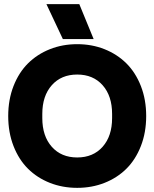

<svg xmlns="http://www.w3.org/2000/svg" viewBox="-20 -905 752 935"><path d="M488.8 -14.4Q427.2 9.8 356 9.8Q284.7 9.8 223.1 -14.4Q161.6 -38.6 116.7 -83Q71.8 -127.4 45.9 -193.6Q20 -259.8 20 -339.8Q20 -419.9 45.9 -486.1Q71.8 -552.2 116.7 -596.7Q161.6 -641.1 223.1 -665.5Q284.7 -689.9 356 -689.9Q427.2 -689.9 488.8 -665.5Q550.3 -641.1 595.2 -596.7Q640.1 -552.2 666 -486.1Q691.9 -419.9 691.9 -339.8Q691.9 -259.8 666 -193.6Q640.1 -127.4 595.2 -83Q550.3 -38.6 488.8 -14.4ZM186 -330.1Q186 -242.2 232.2 -190.2Q278.3 -138.2 356 -138.2Q433.6 -138.2 479.7 -190.2Q525.9 -242.2 525.9 -330.1V-350.1Q525.9 -438 479.7 -490Q433.6 -542 356 -542Q278.3 -542 232.2 -490Q186 -438 186 -350.1ZM206.1 -884.8H366.2L436 -714.8H286.1Z"/></svg>

Font: TASA Orbiter Display Black
Style: Regular
Weight: 900
Designer: Weizhong Zhang
Version: Version 1.000;Glyphs 3.1.2 (3151)